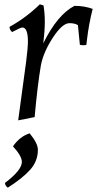

<svg xmlns="http://www.w3.org/2000/svg" viewBox="-20 -536 448 887"><path d="M81 212Q81 185 40 140Q72 94 117 80Q155 126 155 156Q155 208 120 247.5Q85 287 16 331Q3 321 3 309Q81 250 81 212ZM109 -344Q109 -409 83 -409Q76 -409 36 -388Q24 -398 24 -412Q99 -453 164 -516L181 -511Q187 -476 187 -435Q187 -394 180 -336Q245 -468 324 -509Q370 -509 408 -495Q390 -423 382 -354L379 -329Q373 -327 365 -327Q357 -327 349 -329L340 -420Q325 -429 301 -429Q268 -429 224.5 -362.5Q181 -296 169 -235Q153 -140 140 5L64 20L101 -253Q109 -317 109 -344Z"/></svg>

Font: Rosarivo
Style: Italic
Weight: 400
Version: Version 1.003